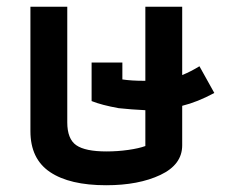

<svg xmlns="http://www.w3.org/2000/svg" viewBox="-20 -538 668 568"><path d="M70 -150V-518H179V-176Q179 -127 205.5 -108.5Q232 -90 295 -90Q328 -90 359.5 -94.5Q391 -99 410 -106V-212Q368 -214 331 -218Q281 -227 251 -239V-353H342V-303Q369 -299 404 -299H410V-518H519V-316Q544 -326 570 -342L614 -263Q564 -236 519 -225V-108Q519 -51 454.5 -20.5Q390 10 294 10Q186 10 128 -29Q70 -68 70 -150Z"/></svg>

Font: Athiti SemiBold
Style: Regular
Weight: 600
Designer: CadsonDemak Team
Foundry: CadsonDemak
Version: Version 1.032